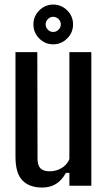

<svg xmlns="http://www.w3.org/2000/svg" viewBox="-20 -834 484 862"><path d="M169.5 8Q111.5 8 80.5 -24.2Q49.5 -56.5 49.5 -129.5V-600H147.5L148.5 -121.5Q148.5 -92 161.5 -78.5Q174.5 -65 203.5 -65Q232 -65 256.5 -79.5Q281 -94 291.5 -119.5V-600H390V0H291.5V-58H276Q256.5 -23 230.2 -7.5Q204 8 169.5 8ZM218.5 -635Q182.5 -635 156.2 -661.2Q130 -687.5 130 -724.5Q130 -761 156.2 -787.2Q182.5 -813.5 218.5 -813.5Q255.5 -813.5 281.8 -787.2Q308 -761 308 -724.5Q308 -687.5 281.5 -661.2Q255 -635 218.5 -635ZM218.5 -690.5Q233 -690.5 243 -700.8Q253 -711 253 -724.5Q253 -738.5 242.8 -748.5Q232.5 -758.5 218.5 -758.5Q205.5 -758.5 195.2 -748.5Q185 -738.5 185 -724.5Q185 -711 195 -700.8Q205 -690.5 218.5 -690.5Z"/></svg>

Font: Big Shoulders Text Thin SemiBold
Style: Regular
Weight: 600
Version: Version 2.002